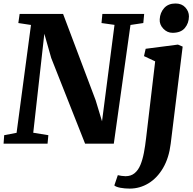

<svg xmlns="http://www.w3.org/2000/svg" viewBox="-22 -823 1108 1100"><path d="M-1.5 0 2 -48.5 73 -62 155.5 -680 83 -691 90.5 -743H339.5L526 -248.5L562.5 -128L634 -680.5L559.5 -691L564.5 -743H804L799 -691L725.5 -680L630 0H465.5L271.5 -490.5L232 -629.5L168.5 -62.5L255 -48.5L250.5 0ZM956 0Q946 82 912.2 139.5Q878.5 197 828.8 227.2Q779 257.5 721 257.5Q692.5 257.5 667.5 252.8Q642.5 248 633 239.5L653 180.5Q660 182.5 673.5 184.5Q687 186.5 697 186.5Q728.5 186.5 749.2 169.2Q770 152 782.5 121.8Q795 91.5 802.5 52Q810 12.5 815 -31.5L867 -471.5L803 -501.5L812.5 -543.5L997.5 -567.5L1024.5 -556ZM966.5 -635Q936 -635 913.5 -658.8Q891 -682.5 893 -712.5Q895 -750.5 918.5 -776.8Q942 -803 983.5 -803Q1019.5 -803 1040 -780.2Q1060.5 -757.5 1060.5 -729Q1060 -690 1037 -662.5Q1014 -635 966.5 -635Z"/></svg>

Font: Merriweather ExtraBold
Style: Italic
Weight: 800
Italic angle: -7.8°
Version: Version 2.101